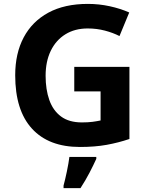

<svg xmlns="http://www.w3.org/2000/svg" viewBox="-20 -744 764 985"><path d="M361 -401H644V-31Q588 -12 527.5 -1Q467 10 390 10Q230 10 144 -84Q58 -178 58 -358Q58 -470 101.5 -552Q145 -634 228 -679Q311 -724 431 -724Q488 -724 543 -712Q598 -700 643 -680L593 -559Q560 -576 518 -587Q476 -598 430 -598Q364 -598 315.5 -568Q267 -538 240.5 -483.5Q214 -429 214 -355Q214 -285 233 -231Q252 -177 293 -146.5Q334 -116 400 -116Q432 -116 454.5 -119Q477 -122 496 -126V-275H361ZM474 71Q459 104 439 142.5Q419 181 393 221H306V208Q314 179 323 136Q332 93 336 61H474Z"/></svg>

Font: Noto Sans Duployan
Style: Bold
Weight: 700
Designer: David Corbett
Foundry: David Corbett
Version: Version 3.001